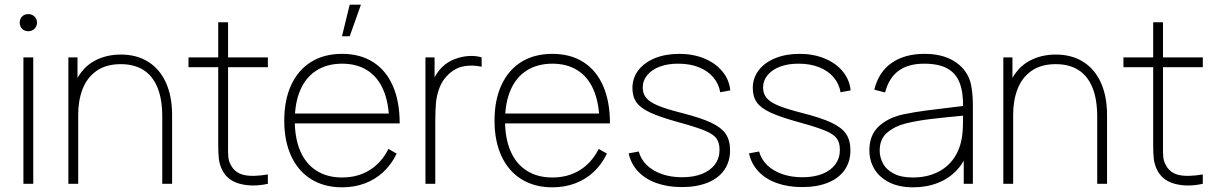

<svg xmlns="http://www.w3.org/2000/svg" viewBox="-20 -785 5187 820"><path d="M80 -540H122V0H80ZM64 -688Q64 -698.5 68.8 -707Q73.5 -715.5 82 -720.2Q90.5 -725 101 -725Q111 -725 119.5 -720.2Q128 -715.5 133 -707Q138 -698.5 138 -688Q138 -678 133 -669.5Q128 -661 119.5 -656.2Q111 -651.5 101 -651.5Q90.5 -651.5 82 -656.2Q73.5 -661 68.8 -669.5Q64 -678 64 -688Z M496 -511Q433 -511 392.2 -482.2Q351.5 -453.5 332.8 -404.8Q314 -356 314 -295L275 -294Q275 -382.5 304.5 -440.5Q334 -498.5 383.8 -525.2Q433.5 -552 496 -552Q564 -552 613.2 -521Q662.5 -490 688.8 -431.8Q715 -373.5 715 -294V0H673V-286Q673 -362 652.2 -412Q631.5 -462 592 -486.5Q552.5 -511 496 -511ZM272 -540H311V-430H314V0H272Z M927 -63Q917 -85.5 914.5 -108.2Q912 -131 912 -171V-179V-690H954V-179V-162.5Q953.5 -130 955.2 -113.5Q957 -97 965 -82Q982.5 -47 1020.5 -38Q1058.5 -29 1124 -40V0Q1058 14.5 1003.5 -0.2Q949 -15 927 -63ZM785 -540H1124V-498H785Z M1194 -270Q1194 -358 1223.8 -422.2Q1253.5 -486.5 1309 -520.8Q1364.5 -555 1441 -555Q1518 -555 1573.2 -520Q1628.5 -485 1657.8 -418.2Q1687 -351.5 1687 -258H1642V-272Q1640 -349.5 1616.2 -403.2Q1592.5 -457 1548 -485Q1503.5 -513 1441 -513Q1377.5 -513 1332 -484.2Q1286.5 -455.5 1262.8 -401Q1239 -346.5 1239 -270Q1239 -193.5 1262.8 -139Q1286.5 -84.5 1332 -55.8Q1377.5 -27 1441 -27Q1507.5 -27 1558.2 -58.2Q1609 -89.5 1639 -149L1674 -129Q1652 -83 1617.5 -50.8Q1583 -18.5 1538.2 -1.8Q1493.5 15 1441 15Q1365 15 1309.2 -19.5Q1253.5 -54 1223.8 -118.2Q1194 -182.5 1194 -270ZM1221 -300H1661V-258H1221ZM1440.5 -630H1473.5L1521.5 -765H1473.5Z M1797 -540H1836V-411L1823 -428Q1831 -449 1843.8 -468.2Q1856.5 -487.5 1870 -500Q1891 -520.5 1921.2 -532.2Q1951.5 -544 1982.2 -545.8Q2013 -547.5 2037 -540V-500Q1998.5 -508.5 1962.2 -502.2Q1926 -496 1896 -468Q1869.5 -443.5 1857 -410.2Q1844.5 -377 1841.8 -344.5Q1839 -312 1839 -266V0H1797Z M2092 -270Q2092 -358 2121.8 -422.2Q2151.5 -486.5 2207 -520.8Q2262.5 -555 2339 -555Q2416 -555 2471.2 -520Q2526.5 -485 2555.8 -418.2Q2585 -351.5 2585 -258H2540V-272Q2538 -349.5 2514.2 -403.2Q2490.5 -457 2446 -485Q2401.5 -513 2339 -513Q2275.5 -513 2230 -484.2Q2184.5 -455.5 2160.8 -401Q2137 -346.5 2137 -270Q2137 -193.5 2160.8 -139Q2184.5 -84.5 2230 -55.8Q2275.5 -27 2339 -27Q2405.5 -27 2456.2 -58.2Q2507 -89.5 2537 -149L2572 -129Q2550 -83 2515.5 -50.8Q2481 -18.5 2436.2 -1.8Q2391.5 15 2339 15Q2263 15 2207.2 -19.5Q2151.5 -54 2121.8 -118.2Q2092 -182.5 2092 -270ZM2119 -300H2559V-258H2119Z M2665 -130 2708 -138Q2717 -104.5 2742.5 -79.8Q2768 -55 2806.8 -41.5Q2845.5 -28 2893 -28Q2941.5 -28 2977.8 -42.2Q3014 -56.5 3033.5 -83Q3053 -109.5 3053 -145Q3053 -175.5 3039.8 -193.8Q3026.5 -212 2990.5 -227Q2954.5 -242 2878 -263Q2799.5 -284.5 2757.5 -304Q2715.5 -323.5 2698.2 -347.8Q2681 -372 2681 -409Q2681 -451.5 2706.2 -484.8Q2731.5 -518 2777 -536.5Q2822.5 -555 2881 -555Q2940 -555 2988 -535.2Q3036 -515.5 3065.2 -480Q3094.5 -444.5 3099 -399L3056 -391Q3049.5 -428 3025.5 -455.8Q3001.5 -483.5 2963.5 -498.2Q2925.5 -513 2878 -513Q2833.5 -513.5 2798.8 -500.8Q2764 -488 2744.5 -464.5Q2725 -441 2725 -411Q2725 -385 2739.8 -367Q2754.5 -349 2789.8 -334.2Q2825 -319.5 2890 -303Q2972.5 -282 3016.8 -261.2Q3061 -240.5 3079.5 -213Q3098 -185.5 3098 -143Q3098 -94.5 3073.2 -59Q3048.5 -23.5 3002 -4.8Q2955.5 14 2892 14Q2831.5 14 2783.5 -3.2Q2735.5 -20.5 2705 -53Q2674.5 -85.5 2665 -130Z M3179 -130 3222 -138Q3231 -104.5 3256.5 -79.8Q3282 -55 3320.8 -41.5Q3359.5 -28 3407 -28Q3455.5 -28 3491.8 -42.2Q3528 -56.5 3547.5 -83Q3567 -109.5 3567 -145Q3567 -175.5 3553.8 -193.8Q3540.5 -212 3504.5 -227Q3468.5 -242 3392 -263Q3313.5 -284.5 3271.5 -304Q3229.5 -323.5 3212.2 -347.8Q3195 -372 3195 -409Q3195 -451.5 3220.2 -484.8Q3245.5 -518 3291 -536.5Q3336.5 -555 3395 -555Q3454 -555 3502 -535.2Q3550 -515.5 3579.2 -480Q3608.5 -444.5 3613 -399L3570 -391Q3563.5 -428 3539.5 -455.8Q3515.5 -483.5 3477.5 -498.2Q3439.5 -513 3392 -513Q3347.5 -513.5 3312.8 -500.8Q3278 -488 3258.5 -464.5Q3239 -441 3239 -411Q3239 -385 3253.8 -367Q3268.5 -349 3303.8 -334.2Q3339 -319.5 3404 -303Q3486.5 -282 3530.8 -261.2Q3575 -240.5 3593.5 -213Q3612 -185.5 3612 -143Q3612 -94.5 3587.2 -59Q3562.5 -23.5 3516 -4.8Q3469.5 14 3406 14Q3345.5 14 3297.5 -3.2Q3249.5 -20.5 3219 -53Q3188.5 -85.5 3179 -130Z M3693 -143Q3693 -209 3734 -246.2Q3775 -283.5 3840 -297Q3886 -306.5 3934.2 -312.8Q3982.5 -319 4061.5 -328.5Q4086.5 -331 4108 -334L4093 -324Q4094.5 -389 4078.8 -430.5Q4063 -472 4026 -492.5Q3989 -513 3927 -513Q3859 -513 3817.8 -482.8Q3776.5 -452.5 3760 -390L3714 -402Q3732 -476.5 3787.5 -515.8Q3843 -555 3929 -555Q4003 -555 4053.2 -524.8Q4103.5 -494.5 4122 -442Q4128.5 -422.5 4131.8 -394.5Q4135 -366.5 4135 -338V0H4096V-148L4116 -147Q4101.5 -96.5 4067.8 -59.8Q4034 -23 3985.8 -4Q3937.5 15 3880 15Q3819.5 15 3777.2 -6.5Q3735 -28 3714 -63.8Q3693 -99.5 3693 -143ZM4089 -204Q4092 -225 4092.5 -247Q4093 -269 4093 -301.5V-310L4115 -293L4088 -290.5Q4012 -283.5 3954 -276.5Q3896 -269.5 3849 -258Q3802.5 -246.5 3769.8 -219.2Q3737 -192 3737 -142Q3737 -113.5 3750.8 -87.2Q3764.5 -61 3796.2 -44Q3828 -27 3878 -27Q3936 -27 3981 -48Q4026 -69 4053.8 -109Q4081.5 -149 4089 -204Z M4489 -511Q4426 -511 4385.2 -482.2Q4344.5 -453.5 4325.8 -404.8Q4307 -356 4307 -295L4268 -294Q4268 -382.5 4297.5 -440.5Q4327 -498.5 4376.8 -525.2Q4426.5 -552 4489 -552Q4557 -552 4606.2 -521Q4655.5 -490 4681.8 -431.8Q4708 -373.5 4708 -294V0H4666V-286Q4666 -362 4645.2 -412Q4624.5 -462 4585 -486.5Q4545.5 -511 4489 -511ZM4265 -540H4304V-430H4307V0H4265Z M4920 -63Q4910 -85.5 4907.5 -108.2Q4905 -131 4905 -171V-179V-690H4947V-179V-162.5Q4946.5 -130 4948.2 -113.5Q4950 -97 4958 -82Q4975.5 -47 5013.5 -38Q5051.5 -29 5117 -40V0Q5051 14.5 4996.5 -0.2Q4942 -15 4920 -63ZM4778 -540H5117V-498H4778Z"/></svg>

Font: Tap Sans
Style: Regular
Weight: 400
Designer: Tap Payments
Foundry: Tap Payments
Version: Version 1.001;Glyphs 3.1.2 (3151)